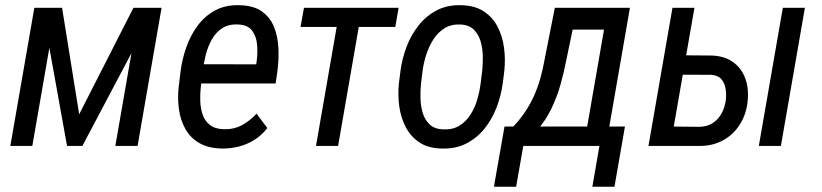

<svg xmlns="http://www.w3.org/2000/svg" viewBox="-20 -558 3144 734"><path d="M282.7 -121.1 490.2 -528.3H574.2L294.9 0H236.3L141.1 -528.3H217.3ZM195.3 -528.3 103.5 0H19.5L111.3 -528.3ZM420.9 0 512.7 -528.3H597.7L505.9 0Z M828.1 9.8Q776.9 8.8 742.7 -10.7Q708.5 -30.3 689.5 -63.5Q670.4 -96.7 664.3 -138.7Q658.2 -180.7 663.1 -226.1L670.4 -285.6Q676.3 -332.5 692.4 -377.9Q708.5 -423.3 735.8 -460.2Q763.2 -497.1 803.2 -518.6Q843.3 -540 897 -538.1Q950.2 -536.6 981.4 -514.2Q1012.7 -491.7 1027.3 -455.6Q1042 -419.4 1044.2 -376Q1046.4 -332.5 1041 -289.1L1033.7 -238.8H712.9L726.1 -312.5L959.5 -312L961.4 -325.2Q965.3 -355 962.9 -386.5Q960.4 -418 944.3 -440.2Q928.2 -462.4 891.6 -464.4Q854 -466.3 829.3 -450.2Q804.7 -434.1 789.6 -406.7Q774.4 -379.4 766.4 -347.4Q758.3 -315.4 754.9 -285.6L747.6 -225.6Q744.6 -198.7 745.6 -170.7Q746.6 -142.6 755.1 -118.7Q763.7 -94.7 783 -79.8Q802.2 -64.9 836.4 -64Q874.5 -63 905 -79.6Q935.5 -96.2 960.9 -123.5L1002 -68.4Q981 -41.5 953.4 -23.9Q925.8 -6.3 894 2Q862.3 10.3 828.1 9.8Z M1364.3 -528.3 1272.5 0H1188L1279.8 -528.3ZM1503.9 -528.3 1491.2 -455.1H1128.9L1142.1 -528.3Z M1504.9 -238.8 1511.2 -288.6Q1517.6 -335.9 1534.9 -380.9Q1552.2 -425.8 1581.1 -461.9Q1609.9 -498 1650.6 -519Q1691.4 -540 1745.1 -538.1Q1795.9 -536.6 1829.6 -514.4Q1863.3 -492.2 1882.1 -456.1Q1900.9 -419.9 1906.7 -376.5Q1912.6 -333 1908.2 -289.1L1901.9 -238.8Q1895.5 -191.9 1878.2 -146.7Q1860.8 -101.6 1831.8 -65.7Q1802.7 -29.8 1762 -9Q1721.2 11.7 1668 9.8Q1616.7 8.8 1583.3 -13.7Q1549.8 -36.1 1531 -72.3Q1512.2 -108.4 1506.3 -151.9Q1500.5 -195.3 1504.9 -238.8ZM1595.7 -289.1 1589.4 -237.8Q1586.9 -213.4 1587.4 -183.8Q1587.9 -154.3 1595.7 -127.4Q1603.5 -100.6 1621.8 -82.8Q1640.1 -64.9 1672.9 -63.5Q1710 -61.5 1735.6 -77.1Q1761.2 -92.8 1778.1 -118.9Q1794.9 -145 1804.2 -176.5Q1813.5 -208 1817.4 -238.8L1823.7 -289.6Q1826.2 -314 1825.7 -343.3Q1825.2 -372.6 1817.4 -399.7Q1809.6 -426.8 1791.3 -444.8Q1772.9 -462.9 1739.7 -464.4Q1705.1 -465.8 1679.4 -450Q1653.8 -434.1 1636.7 -407.2Q1619.6 -380.4 1609.6 -349.1Q1599.6 -317.9 1595.7 -289.1Z M2101.1 -528.3H2186.5L2145.5 -331.1Q2136.2 -282.7 2122.8 -234.9Q2109.4 -187 2088.1 -143.1Q2066.9 -99.1 2035.4 -62.5Q2003.9 -25.9 1958.5 0H1911.6L1924.8 -73.2H1941.4Q1968.3 -101.6 1987.8 -130.9Q2007.3 -160.2 2021.5 -191.7Q2035.6 -223.1 2045.4 -257.6Q2055.2 -292 2062 -330.6ZM2120.6 -528.3H2388.2L2296.4 0H2211.9L2289.1 -444.8H2106ZM1908.7 -74.2H2369.1L2329.1 155.8H2244.6L2271.5 0H1980.5L1953.1 155.8H1868.2Z M2582 -346.7 2700.7 -345.7Q2748.5 -344.2 2780.5 -322Q2812.5 -299.8 2827.4 -262.7Q2842.3 -225.6 2838.9 -179.2Q2836.4 -140.1 2821.8 -107.2Q2807.1 -74.2 2782.7 -50Q2758.3 -25.9 2725.3 -12.7Q2692.4 0.5 2652.8 0H2459L2550.8 -528.3H2634.8L2555.7 -74.2L2655.3 -73.2Q2684.6 -74.2 2705.6 -88.1Q2726.6 -102.1 2738.8 -125Q2751 -147.9 2754.9 -175.8Q2757.3 -197.3 2753.9 -218.8Q2750.5 -240.2 2737.8 -255.1Q2725.1 -270 2699.2 -272L2568.8 -272.5ZM3057.1 -528.3 2965.3 0H2880.9L2972.7 -528.3Z"/></svg>

Font: Roboto Condensed
Style: Italic
Weight: 400
Italic angle: -12°
Designer: Christian Robertson
Foundry: Google
Version: Version 3.0